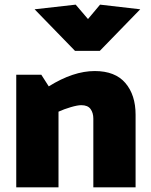

<svg xmlns="http://www.w3.org/2000/svg" viewBox="-20 -807 650 827"><path d="M330 -354Q358 -354 370 -337.5Q382 -321 382 -296V0H564V-313Q564 -398 520 -449.5Q476 -501 388 -501Q296 -501 190 -435L158 -485H50V0H232V-326Q256 -337 285 -345.5Q314 -354 330 -354ZM129 -767 303 -588H410L584 -767L411 -787L359 -725L306 -787Z"/></svg>

Font: Catamaran
Style: Regular
Weight: 900
Designer: Pria Ravichandran
Version: Version 1.001;PS 001.000;hotconv 1.0.70;makeotf.lib2.5.58329